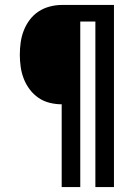

<svg xmlns="http://www.w3.org/2000/svg" viewBox="-20 -755 540 775"><path d="M229 0V-334Q205 -334 180.5 -340Q156 -346 135.5 -360Q115 -374 100 -394Q85 -414 76 -437Q67 -460 63.5 -485Q60 -510 60 -534Q60 -559 63.5 -584Q67 -609 76 -632Q85 -655 100 -675Q115 -695 135.5 -708.5Q156 -722 180.5 -728.5Q205 -735 229 -735H440V0H365V-668H304V0Z"/></svg>

Font: Iosevka Term
Style: Regular
Weight: 400
Monospace: yes
Designer: Belleve Invis
Foundry: Belleve Invis
Version: Version 30.0.1